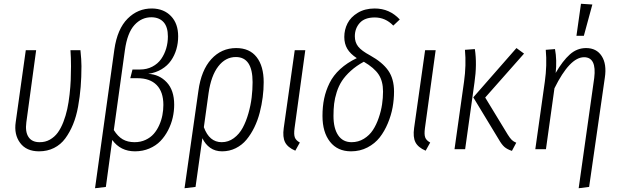

<svg xmlns="http://www.w3.org/2000/svg" viewBox="-20 -788 3277 1014"><path d="M404.8 -522.9Q410.2 -471.7 410.2 -439Q410.2 -380.4 406 -328.6Q401.9 -276.9 392.3 -224.6Q382.8 -172.4 365.7 -130.9Q348.6 -89.4 324.7 -56.9Q300.8 -24.4 265.4 -6.6Q230 11.2 186 11.2Q119.1 11.2 86.2 -33.4Q53.2 -78.1 63 -143.1L116.2 -522.9H170.9L119.1 -142.1Q112.3 -92.3 130.4 -64.7Q148.4 -37.1 189 -37.1Q218.8 -36.6 243.4 -50.5Q268.1 -64.5 284.9 -87.4Q301.8 -110.4 314.7 -143.8Q327.6 -177.2 335.2 -212.2Q342.8 -247.1 347.4 -288.6Q352.1 -330.1 353.5 -365Q355 -399.9 355 -438Q355 -484.4 352.1 -522.9Z M481.9 206.1 584 -526.9Q599.6 -635.3 654.1 -689.7Q708.5 -744.1 783.7 -743.2Q845.2 -742.2 883.1 -702.9Q920.9 -663.6 920.9 -596.2Q920.9 -560.1 911.4 -527.6Q901.9 -495.1 883.1 -468Q864.3 -440.9 833.5 -422.4Q802.7 -403.8 762.7 -397.9Q820.8 -395.5 860.4 -353.5Q899.9 -311.5 899.9 -234.9Q899.9 -200.7 892.1 -166.5Q884.3 -132.3 867.7 -100.1Q851.1 -67.9 827.4 -43.2Q803.7 -18.6 768.8 -3.7Q733.9 11.2 692.9 11.2Q616.2 11.2 572.8 -48.8L539.1 199.2ZM690.9 -37.1Q722.7 -37.1 748.8 -49.3Q774.9 -61.5 792 -81.1Q809.1 -100.6 820.8 -126.7Q832.5 -152.8 837.6 -179.7Q842.8 -206.5 842.8 -233.9Q842.8 -302.7 807.4 -338.9Q772 -375 706.1 -375H668L679.7 -420.9H718.8Q755.4 -420.9 784.4 -436Q813.5 -451.2 831.1 -476.3Q848.6 -501.5 857.7 -532Q866.7 -562.5 866.7 -595.2Q866.7 -645.5 844.2 -670.7Q821.8 -695.8 781.7 -696.8Q728.5 -697.8 690.4 -656.2Q652.3 -614.7 639.6 -522.9L581.1 -101.1Q602.1 -67.4 628.2 -52.2Q654.3 -37.1 690.9 -37.1Z M1227.5 -534.2Q1297.9 -534.2 1335.2 -486.6Q1372.6 -439 1372.6 -354Q1372.6 -314.9 1367.4 -274.7Q1362.3 -234.4 1351.6 -192.9Q1340.8 -151.4 1323 -115Q1305.2 -78.6 1281.7 -50.3Q1258.3 -22 1225.1 -5.4Q1191.9 11.2 1152.8 11.2Q1116.7 11.2 1090.3 -7.3Q1064 -25.9 1048.8 -58.1L1012.7 199.2L954.6 206.1L1027.8 -308.1Q1042.5 -417 1095.9 -475.6Q1149.4 -534.2 1227.5 -534.2ZM1150.9 -37.1Q1186 -37.1 1214.8 -58.3Q1243.7 -79.6 1261.7 -113Q1279.8 -146.5 1292 -189.5Q1304.2 -232.4 1309.1 -273.4Q1314 -314.5 1314 -354Q1314 -486.8 1225.6 -486.8Q1170.9 -486.8 1132.8 -437.5Q1094.7 -388.2 1081.5 -295.9L1056.6 -116.2Q1085.4 -37.1 1150.9 -37.1Z M1592.3 -522.9 1535.6 -110.8Q1531.2 -78.1 1537.1 -62.3Q1543 -46.4 1563.5 -35.2L1539.6 7.8Q1499.5 -9.3 1485.6 -36.6Q1471.7 -64 1478.5 -111.8L1536.6 -522.9Z M1959 -743.2Q2037.6 -743.2 2091.3 -685.1L2057.1 -652.8Q2015.6 -695.8 1959 -695.8Q1906.2 -695.8 1880.1 -667Q1854 -638.2 1854 -596.2Q1854 -564.9 1871.3 -542.5Q1888.7 -520 1935.1 -495.1Q2000 -459 2030.5 -415.3Q2061 -371.6 2061 -304.2Q2061 -263.2 2053.5 -221.2Q2045.9 -179.2 2028.3 -137Q2010.7 -94.7 1985.4 -62.3Q1960 -29.8 1920.7 -9.3Q1881.3 11.2 1834 11.2Q1762.7 11.2 1722.9 -39.3Q1683.1 -89.8 1683.1 -175.8Q1683.1 -225.1 1691.9 -267.3Q1700.7 -309.6 1720.5 -349.6Q1740.2 -389.6 1776.6 -423.1Q1813 -456.5 1864.3 -481Q1829.6 -503.9 1814 -530.5Q1798.3 -557.1 1798.3 -592.8Q1798.3 -630.9 1815.2 -664.3Q1832 -697.8 1869.6 -720.5Q1907.2 -743.2 1959 -743.2ZM1901.4 -461.9Q1861.8 -440.4 1832.5 -413.8Q1803.2 -387.2 1785.9 -360.6Q1768.6 -334 1758.3 -301.5Q1748 -269 1744.6 -240Q1741.2 -210.9 1741.2 -175.8Q1741.2 -110.4 1765.9 -73.7Q1790.5 -37.1 1836.9 -37.1Q1872.6 -37.1 1901.9 -55.2Q1931.2 -73.2 1949.5 -101.3Q1967.8 -129.4 1980.2 -165.8Q1992.7 -202.1 1997.8 -236.8Q2002.9 -271.5 2002.9 -304.2Q2002.9 -359.4 1979.7 -394.5Q1956.5 -429.7 1901.4 -461.9Z M2280.8 -522.9 2224.1 -110.8Q2219.7 -78.1 2225.6 -62.3Q2231.4 -46.4 2252 -35.2L2228 7.8Q2188 -9.3 2174.1 -36.6Q2160.2 -64 2167 -111.8L2225.1 -522.9Z M2683.6 8.8Q2658.2 0.5 2643.8 -12.2Q2629.4 -24.9 2614.7 -50.8L2479.5 -273.9L2707.5 -534.2L2747.6 -504.9L2542.5 -272.9L2661.6 -77.1Q2673.8 -57.6 2683.1 -48.8Q2692.4 -40 2706.5 -34.2ZM2380.4 0 2430.7 -356.9Q2442.9 -443.4 2435.5 -524.9L2487.8 -528.8Q2500 -448.7 2485.8 -352.1L2436.5 0Z M3048.3 -768.1 3108.4 -764.2 3063.5 -599.1H3024.4ZM3036.1 206.1 3118.2 -376Q3131.8 -485.8 3064.5 -485.8Q2989.3 -485.8 2908.2 -321.8L2863.3 0H2807.1L2857.4 -356.9Q2869.6 -443.4 2862.3 -524.9L2911.1 -528.8Q2921.9 -470.7 2914.6 -402.8Q2951.7 -466.8 2989.5 -500.5Q3027.3 -534.2 3075.2 -534.2Q3130.4 -534.2 3157.7 -491.9Q3185.1 -449.7 3174.3 -377.9L3091.3 199.2Z"/></svg>

Font: Fira Sans Compressed Light
Style: Italic
Weight: 300
Width: 3
Italic angle: -8°
Designer: Carrois Corporate & Edenspiekermann AG
Foundry: Carrois Corporate GbR & Edenspiekermann AG
Version: Version 4.203;PS 004.203;hotconv 1.0.88;makeotf.lib2.5.64775